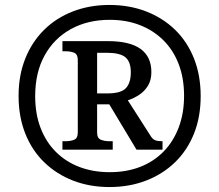

<svg xmlns="http://www.w3.org/2000/svg" viewBox="-20 -745 885 775"><path d="M422 10Q342 10 275 -16Q208 -42 158.5 -90Q109 -138 82 -206Q55 -274 55 -358Q55 -441 82 -508.5Q109 -576 158 -624.5Q207 -673 274.5 -699Q342 -725 422 -725Q502 -725 569.5 -699Q637 -673 686.5 -625Q736 -577 763 -509Q790 -441 790 -357Q790 -273 763 -205.5Q736 -138 686.5 -90Q637 -42 569.5 -16Q502 10 422 10ZM423 -50Q491 -50 546 -71.5Q601 -93 640.5 -133.5Q680 -174 701.5 -231Q723 -288 723 -358Q723 -429 701.5 -485.5Q680 -542 640 -582Q600 -622 545 -643.5Q490 -665 423 -665Q334 -665 266 -627.5Q198 -590 160 -521Q122 -452 122 -357Q122 -285 144 -228Q166 -171 206.5 -131Q247 -91 302 -70.5Q357 -50 423 -50ZM232 -141V-175H245Q265 -175 279.5 -181Q294 -187 294 -210V-503Q294 -526 279.5 -532Q265 -538 245 -538H232V-579H415Q504 -579 547.5 -547.5Q591 -516 591 -454Q591 -421 577 -398.5Q563 -376 541.5 -362Q520 -348 496 -340L585 -201Q594 -185 604 -180Q614 -175 636 -175V-141H531L421 -324H372V-210Q372 -187 387 -181Q402 -175 421 -175H435V-141ZM414 -368Q468 -368 488 -389Q508 -410 508 -453Q508 -496 486 -514Q464 -532 411 -532H372V-368Z"/></svg>

Font: Noto Serif Tamil
Style: Bold
Weight: 700
Designer: Indian Type Foundry, Tom Grace, and the Monotype Design Team
Foundry: Monotype Imaging Inc.
Version: Version 2.003